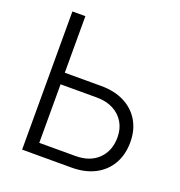

<svg xmlns="http://www.w3.org/2000/svg" viewBox="-131 -839 890 950"><g transform="rotate(20 314.0 -364.0)"><path d="M138.2 -429.7H349.1Q420.4 -429.7 472.2 -403.1Q523.9 -376.5 552 -328.6Q580.1 -280.8 580.1 -217.8Q580.1 -151.9 552 -102.8Q523.9 -53.7 472.2 -26.9Q420.4 0 349.1 0H89.4V-727.5H157.7V-60.5H348.1Q424.3 -60.5 468.3 -103.8Q512.2 -147 512.2 -218.3Q512.2 -262.7 492.2 -296.4Q472.2 -330.1 435.5 -349.4Q398.9 -368.7 348.1 -368.7H138.2Z"/></g></svg>

Font: Inter 20pt Light
Style: Regular
Weight: 300
Version: Version 4.001;git-66647c0bb